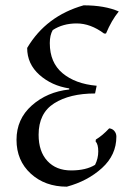

<svg xmlns="http://www.w3.org/2000/svg" viewBox="-20 -686 484 721"><path d="M371 -560Q320 -598 268 -598Q216 -598 178 -573Q167 -554 167 -524Q167 -451 215 -411Q263 -371 343 -364L337 -335Q242 -335 183.5 -298Q125 -261 125 -180Q125 -117 158 -81.5Q191 -46 247 -46Q303 -46 337 -67Q349 -91 349 -117.5Q349 -144 339 -155L340 -162Q365 -177 390 -204Q402 -203 409.5 -194Q417 -185 417 -173Q417 -104 363 -55Q309 -6 231 15Q149 15 95.5 -34Q42 -83 42 -161Q42 -239 99.5 -290Q157 -341 240 -350V-354Q174 -364 128 -405Q82 -446 82 -506Q153 -626 294 -666Q373 -666 426 -643Q399 -610 378 -560Z"/></svg>

Font: Almendra
Style: Italic
Weight: 400
Italic angle: -12°
Designer: Ana Sanfelippo
Foundry: Ana Sanfelippo
Version: Version 1.004